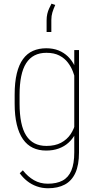

<svg xmlns="http://www.w3.org/2000/svg" viewBox="-20 -797 525 1030"><path d="M378.4 -528.3H403.8V21Q403.8 88.4 384.3 130.9Q364.7 173.3 327.6 193.1Q290.5 212.9 237.8 212.9Q205.6 212.9 177 202.6Q148.4 192.4 125.5 174.1Q102.5 155.8 85.9 132.3L102.5 116.7Q129.4 150.9 162.4 169.7Q195.3 188.5 236.3 188.5Q284.2 188.5 315.7 171.6Q347.2 154.8 362.8 117.7Q378.4 80.6 378.4 20.5V-412.1ZM58.6 -241.2V-288.1Q58.6 -355.5 70.1 -402.8Q81.5 -450.2 103.5 -480.2Q125.5 -510.3 157 -524.2Q188.5 -538.1 228.5 -538.1Q265.1 -538.1 294.2 -526.4Q323.2 -514.6 344.5 -493.9Q365.7 -473.1 379.6 -445.3Q393.6 -417.5 400.9 -385.3V-126.5Q396 -100.1 382.3 -75.4Q368.7 -50.8 347.2 -31.2Q325.7 -11.7 295.7 -0.5Q265.6 10.7 227.5 10.7Q187.5 10.7 156.2 -4.2Q125 -19 103.3 -50Q81.5 -81.1 70.1 -128.7Q58.6 -176.3 58.6 -241.2ZM85 -288.1V-241.2Q85 -183.6 93.8 -140.9Q102.5 -98.1 120.4 -70.1Q138.2 -42 165.3 -28.1Q192.4 -14.2 229 -14.2Q275.4 -14.2 307.4 -31.2Q339.4 -48.3 358.6 -76.9Q377.9 -105.5 385.7 -140.1V-365.2Q380.9 -387.2 371.3 -412.6Q361.8 -438 344.2 -461.2Q326.7 -484.4 298.6 -499Q270.5 -513.7 229 -513.7Q192.4 -513.7 165.3 -499.8Q138.2 -485.8 120.4 -458Q102.5 -430.2 93.8 -387.7Q85 -345.2 85 -288.1ZM230 -625.5V-687Q230 -706.5 233.6 -722.2Q237.3 -737.8 243.4 -751.2Q249.5 -764.6 256.3 -777.3L276.4 -770.5Q266.6 -748.5 261 -730.2Q255.4 -711.9 255.4 -689.5V-625.5Z"/></svg>

Font: Roboto Condensed Thin
Style: Regular
Weight: 250
Width: 3
Designer: Christian Robertson
Foundry: Google
Version: Version 3.009; 2024